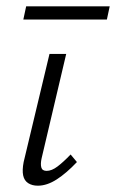

<svg xmlns="http://www.w3.org/2000/svg" viewBox="-20 -584 368 609"><path d="M100 5Q82 5 69.5 -3Q57 -11 53.5 -27.5Q50 -44 55 -70L137 -413H190L112 -82Q108 -64 111 -53Q114 -42 128 -42Q144 -42 162.5 -56Q181 -70 204 -94L224 -70Q191 -35 160 -15Q129 5 100 5ZM54 -522 63 -564H328L319 -522Z"/></svg>

Font: Ysabeau Office Light
Style: Italic
Weight: 300
Italic angle: -12°
Designer: Christian Thalmann (Catharsis Fonts)
Version: Version 2.001;gftools[0.9.30]; featfreeze: tnum,lnum,ss02